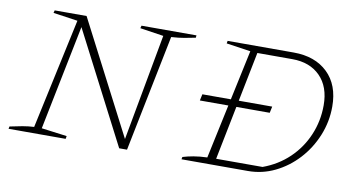

<svg xmlns="http://www.w3.org/2000/svg" viewBox="-57 -655 1498 795"><g transform="rotate(10 691.5 -258.0)"><path d="M481 -516H712L711 -506Q686 -501 664 -497Q642 -493 610 -491L511 0H478L237 -467L148 -26L255 -12L253 0H13L15 -10Q42 -16 67.5 -20.5Q93 -25 116 -26L216 -490L113 -505L116 -516H250L495 -42L577 -490L478 -505Z M1121 -516Q1211 -516 1264 -465Q1317 -414 1317 -323Q1317 -259 1293 -200.5Q1269 -142 1227.5 -97Q1186 -52 1132.5 -26Q1079 0 1019 0H740L742 -10Q761 -16 786.5 -20.5Q812 -25 844 -26L943 -490L841 -505L843 -516ZM1076 -27Q1139 -50 1185 -94Q1231 -138 1256 -197Q1281 -256 1281 -322Q1281 -400 1237.5 -444Q1194 -488 1120 -488H973L881 -27ZM778.4 -280H1072.1L1066.4 -253H772.6Z"/></g></svg>

Font: Piazzolla SC Thin
Style: Italic
Weight: 100
Italic angle: -11.3°
Designer: Juan Pablo del Peral
Foundry: Huerta Tipografica
Version: Version 1.330